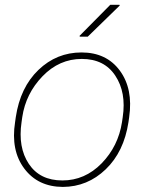

<svg xmlns="http://www.w3.org/2000/svg" viewBox="-20 -752 587 783"><path d="M394.5 -85.9Q462.4 -155.8 477.5 -253.9L480.5 -274.4Q495.6 -375 450.2 -443.4Q405.3 -511.7 313.5 -511.7Q221.7 -511.7 153.3 -440.9Q85 -370.1 70.8 -274.4L67.9 -253.9Q52.7 -150.9 97.7 -83.5Q142.6 -16.1 234.4 -16.1Q326.2 -16.1 394.5 -85.9ZM506.8 -274.4 503.9 -253.9Q485.4 -132.8 411.1 -61.5Q336.9 9.8 236.3 10.3Q134.8 9.8 79.1 -64.5Q23.4 -138.7 41.5 -253.9L44.4 -274.4Q62.5 -395.5 136.7 -466.8Q210.9 -538.1 312.5 -538.1Q414.1 -538.1 468.8 -463.9Q523.4 -389.6 506.8 -274.4ZM429.7 -732.4H467.3L468.3 -729.5L337.9 -602.5H305.7L304.2 -605.5Z"/></svg>

Font: Roboto-ThinItalic
Style: Italic
Weight: 250
Italic angle: -12°
Designer: Google
Version: Version 1.100141; 2013; ttfautohint (v0.94.14-c901) -l 8 -r 